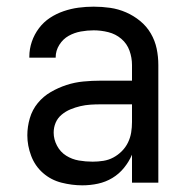

<svg xmlns="http://www.w3.org/2000/svg" viewBox="-20 -548 565 576"><path d="M227 8Q196 8 164.5 0Q133 -8 109 -29Q85 -50 73.5 -80.5Q62 -111 62 -142Q62 -168 69.5 -193.5Q77 -219 93.5 -239Q110 -259 132.5 -272Q155 -285 179.5 -293Q204 -301 230 -303.5Q256 -306 282 -306H376V-353Q376 -375 368.5 -396Q361 -417 344 -431.5Q327 -446 305 -451.5Q283 -457 261 -457Q242 -457 222.5 -453.5Q203 -450 186 -440.5Q169 -431 158 -413.5Q147 -396 147 -376V-375H68V-378Q68 -401 75.5 -423Q83 -445 97 -463.5Q111 -482 130 -494.5Q149 -507 171 -514.5Q193 -522 215.5 -525Q238 -528 261 -528Q286 -528 310.5 -524.5Q335 -521 358 -511Q381 -501 400.5 -485Q420 -469 432.5 -447.5Q445 -426 450 -402Q455 -378 455 -353V0H376V-84Q367 -63 352 -44.5Q337 -26 317 -14Q297 -2 274 3Q251 8 227 8ZM258 -63Q274 -63 290 -65.5Q306 -68 320 -75.5Q334 -83 345.5 -94.5Q357 -106 364 -120.5Q371 -135 373.5 -150.5Q376 -166 376 -182V-235H282Q266 -235 251 -234Q236 -233 221 -229.5Q206 -226 191.5 -220Q177 -214 165 -204Q153 -194 147 -180Q141 -166 141 -150Q141 -130 151 -111Q161 -92 178.5 -81Q196 -70 216.5 -66.5Q237 -63 258 -63Z"/></svg>

Font: Iosevka Pride
Style: Regular
Weight: 400
Monospace: yes
Designer: Belleve Invis
Foundry: Belleve Invis
Version: Version 30.3.1; ttfautohint (v1.8.4)